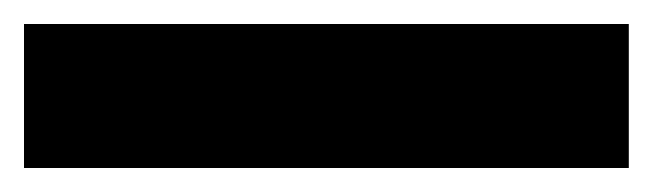

<svg xmlns="http://www.w3.org/2000/svg" viewBox="-22 45 544 160"><path d="M502 185H-2V65H502Z"/></svg>

Font: Noto Sans Ethiopic SemiCondensed Black
Style: Regular
Weight: 900
Width: 4
Designer: Monotype Design Team
Foundry: Monotype Imaging Inc.
Version: Version 2.102; ttfautohint (v1.8.4.7-5d5b)